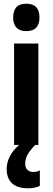

<svg xmlns="http://www.w3.org/2000/svg" viewBox="-20 -782 284 1036"><path d="M122 -762C74 -762 51 -737 51 -687C51 -639 76 -614 122 -614C169 -614 193 -639 193 -687C193 -736 171 -762 122 -762ZM116 102C116 70 128 44 170 0H187V-547H56V0H83C35 42 16 88 16 130C16 196 54 234 131 234C159 234 181 228 195 221V137C186 142 176 146 159 146C132 146 116 128 116 102Z"/></svg>

Font: Noto Sans Myanmar UI ExtraCondensed
Style: Bold
Weight: 700
Width: 2
Designer: Monotype Design Team
Foundry: Monotype Imaging Inc.
Version: Version 2.103